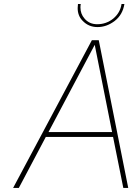

<svg xmlns="http://www.w3.org/2000/svg" viewBox="-20 -931 683 951"><path d="M462.9 -796.9Q418.5 -796.9 388.7 -828.6Q364.7 -853 364.7 -891.1Q364.7 -900.9 366.2 -911.1H379.9Q378.4 -902.8 378.4 -894.5Q378.4 -862.3 398.4 -839.4Q421.9 -811 461.4 -811Q506.8 -811 541.5 -839.4Q575.7 -868.2 582 -911.1H596.2Q587.4 -857.4 547.9 -827.1Q508.3 -796.9 462.9 -796.9ZM535.2 -276.9 449.2 -709 220.2 -276.9ZM615.2 0H590.8L540 -252.9H207L73.2 0H44.9L435.1 -731.9H469.2Z"/></svg>

Font: Squarion Thin
Style: Italic
Weight: 100
Designer: Natanael Gama
Version: Version 1.00;September 12, 2019;FontCreator 11.5.0.2425 64-b